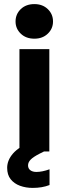

<svg xmlns="http://www.w3.org/2000/svg" viewBox="-20 -740 334 938"><path d="M183 -72 213 -9 173 11Q142 27 129.5 40Q117 53 117 68Q117 83 128 91.5Q139 100 158 100Q186 100 222 87V164Q204 171 183.5 174.5Q163 178 140 178Q106 178 77.5 167.5Q49 157 32 135.5Q15 114 15 80Q15 43 43.5 10Q72 -23 148 -57ZM75 -500H221V0H75ZM148 -551Q107 -551 81.5 -575.5Q56 -600 56 -635Q56 -671 81.5 -695.5Q107 -720 148 -720Q188 -720 213.5 -695.5Q239 -671 239 -635Q239 -600 213.5 -575.5Q188 -551 148 -551Z"/></svg>

Font: Albert Sans ExtraBold
Style: Regular
Weight: 800
Designer: Andreas Rasmussen
Foundry: a.Foundry
Version: Version 1.025